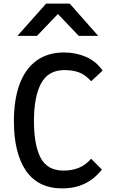

<svg xmlns="http://www.w3.org/2000/svg" viewBox="-20 -1025 640 1063"><path d="M57 -354Q57 -473 88.2 -558.2Q119.5 -643.5 181.8 -689Q244 -734.5 335 -734.5Q400.5 -734.5 457 -709.8Q513.5 -685 548 -634L485 -575.5Q450.5 -612.5 416 -624.8Q381.5 -637 337 -637Q247 -637 207.5 -563.2Q168 -489.5 168 -355Q168 -222 205 -151.2Q242 -80.5 332.5 -80.5Q378.5 -80.5 416.2 -95.8Q454 -111 484.5 -146L544 -86.5Q504 -35 449.8 -8.5Q395.5 18 324.5 18Q191.5 18 124.2 -79.2Q57 -176.5 57 -354ZM235.5 -1005H366L523.5 -826.5H416L300.5 -947.5L185 -826.5H76.5Z"/></svg>

Font: JuliaMono Medium
Style: Regular
Weight: 500
Monospace: yes
Designer: cormullion
Foundry: corm
Version: Version 0.054; ttfautohint (v1.8.4)